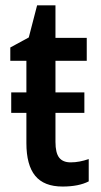

<svg xmlns="http://www.w3.org/2000/svg" viewBox="-20 -680 372 710"><path d="M211.4 9.8Q142.6 9.8 110.1 -30Q77.6 -69.8 77.6 -150.9V-262.7H21.5V-338.4H77.6V-455.1H18.1V-504.4L86.4 -541.5L117.2 -660.2H185.1V-540H300.8V-455.1H185.1V-338.4H292V-262.7H185.1V-155.3Q185.1 -114.7 198.7 -97.2Q212.4 -79.6 241.2 -79.6Q258.3 -79.6 274.7 -82.8Q291 -85.9 308.1 -91.8V-9.3Q271 9.8 211.4 9.8Z"/></svg>

Font: Open Sans
Style: Regular
Weight: 600
Width: 3
Foundry: Ascender Corporation
Version: Version 1.000